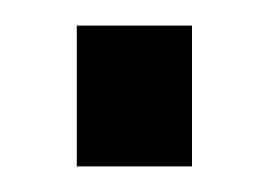

<svg xmlns="http://www.w3.org/2000/svg" viewBox="-20 -125 210 150"><path d="M40 5V-105H130V5Z"/></svg>

Font: Cuprum
Style: Regular
Weight: 400
Designer: Jovanny Lemonad
Foundry: Jovanny Lemonad
Version: Version 3.000